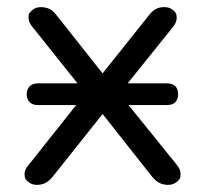

<svg xmlns="http://www.w3.org/2000/svg" viewBox="-20 -513 575 539"><path d="M83 6Q70 6 60 -2Q50 -10 49.5 -17Q49 -24 49 -25Q49 -38 62 -52L220 -251L73 -435Q60 -450 60 -463Q60 -464 60.5 -470.5Q61 -477 71 -485Q81 -493 94 -493Q109 -493 119.5 -487.5Q130 -482 139 -470L268 -307L398 -470Q407 -482 417 -487.5Q427 -493 442 -493Q456 -493 465.5 -485Q475 -477 475.5 -470Q476 -463 476 -462Q476 -449 463 -434L315 -250L475 -52Q487 -38 487 -25Q487 -24 486.5 -17Q486 -10 476 -2Q466 6 452 6Q438 6 427.5 0.5Q417 -5 407 -17L268 -193L128 -17Q119 -6 108.5 0Q98 6 83 6ZM87 -218Q71 -218 63 -226.5Q55 -235 55 -248Q55 -262 63 -270.5Q71 -279 87 -279H448Q480 -279 480 -248Q480 -235 472.5 -226.5Q465 -218 448 -218Z"/></svg>

Font: Nunito
Style: Regular
Weight: 400
Designer: Vernon Adams
Foundry: Vernon Adams
Version: Version 3.602